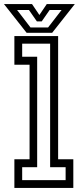

<svg xmlns="http://www.w3.org/2000/svg" viewBox="-56 -928 398 948"><path d="M15 0V-141.5H90V-608.5H15V-750H231V-141.5H306V0ZM53.5 -38.5H268V-102.5H191.5V-712.5H53.5V-648H127.5V-102.5H53.5ZM75.5 -766 -36.5 -908H102L138.5 -854L175 -908H313.5L201.5 -766ZM94.5 -792.5H181.5L248 -878.5H189L150 -822.5H126L87 -878.5H28.5Z"/></svg>

Font: Tourney Condensed
Style: Regular
Weight: 400
Width: 3
Designer: Tyler Finck
Foundry: Etcetera Type Co
Version: Version 1.010; ttfautohint (v1.8.3)